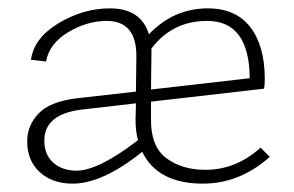

<svg xmlns="http://www.w3.org/2000/svg" viewBox="-20 -435 703 459"><path d="M603 -82 625 -60Q553 4 465 4Q357 4 320 -72Q225 4 154 4Q105 4 75 -23.5Q45 -51 45 -97Q45 -135 72 -163.5Q99 -192 163 -200L305 -216L306 -299Q307 -385 235 -385Q188 -385 143 -358Q98 -331 90 -288L54 -292Q61 -344 120 -379.5Q179 -415 243 -415Q317 -415 336 -353Q395 -415 477 -415Q544 -415 578.5 -370Q613 -325 613 -246Q613 -230 611 -223L341 -192V-151Q340 -85 377.5 -57Q415 -29 471 -29Q544 -29 603 -82ZM342 -319V-303L341 -221L577 -248Q576 -385 475 -385Q392 -385 342 -319ZM163 -27Q215 -27 310 -100Q304 -121 304 -150L305 -188L175 -173Q86 -162 86 -99Q86 -65 107.5 -46Q129 -27 163 -27Z"/></svg>

Font: EauTestText Light
Style: Regular
Weight: 300
Designer: Christian Thalmann (Catharsis Fonts)
Version: Version 0.001;PS 000.001;hotconv 1.0.88;makeotf.lib2.5.64775